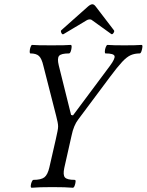

<svg xmlns="http://www.w3.org/2000/svg" viewBox="-20 -879 689 902"><path d="M129 3Q124 3 124.5 -6Q125 -15 129 -24.5Q133 -34 137 -34Q173 -34 188.5 -46Q204 -58 212 -93L242 -224Q247 -247 250 -261.5Q253 -276 253 -285Q253 -294 250.5 -306Q248 -318 244 -334L184 -569Q176 -604 163 -616Q150 -628 123 -628Q119 -628 119.5 -638Q120 -648 123.5 -658Q127 -668 131 -668Q141 -667 164 -666.5Q187 -666 221 -666Q256 -666 279 -666.5Q302 -667 312 -668Q317 -668 316.5 -658Q316 -648 312.5 -638Q309 -628 304 -628Q267 -628 257.5 -616.5Q248 -605 256 -572L314 -339L323 -337L496 -569Q522 -604 518 -616Q514 -628 476 -628Q472 -628 472.5 -638Q473 -648 477 -658Q481 -668 485 -668Q497 -667 517.5 -666.5Q538 -666 564 -666Q591 -666 611.5 -666.5Q632 -667 645 -668Q650 -668 649 -658Q648 -648 644.5 -638Q641 -628 636 -628Q613 -628 594.5 -620Q576 -612 554 -588.5Q532 -565 497 -518L347 -317Q337 -304 329 -285Q321 -266 316 -241L282 -90Q275 -57 285 -45.5Q295 -34 331 -34Q336 -34 335 -24.5Q334 -15 330.5 -6Q327 3 322 3Q289 0 226 0Q162 0 129 3ZM279 -719Q273 -715 268.5 -724Q264 -733 268 -737L394 -849Q406 -859 414 -859Q422 -859 430 -848L515 -737Q519 -733 513.5 -724.5Q508 -716 503 -719L414 -783Q409 -788 402 -788Q399 -788 395 -787Q391 -786 386 -783Z"/></svg>

Font: Junicode Two Beta Condensed
Style: Italic
Weight: 400
Width: 3
Italic angle: -9°
Version: Version 1.053; ttfautohint (v1.8.4)